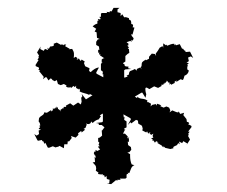

<svg xmlns="http://www.w3.org/2000/svg" viewBox="-20 -731 577 487"><path d="M262 -264 251 -265 257 -266 258 -275 251 -277 250 -285 246 -281 244 -287 240 -286Q241 -286 241 -289Q236 -288 233 -289Q230 -289 229 -290Q228 -291 230 -293L223 -298L224 -303Q224 -309 221.5 -312Q219 -315 215 -319L221 -320L220 -333L223 -330L222 -337L221 -336L218 -342Q218 -344 219.5 -346Q221 -348 223 -346L222 -351L227 -348L234 -352Q229 -357 229 -359Q229 -360 233 -360L230 -364L232 -369L229 -372V-381L233 -382L239 -387L238 -400H239L245 -408L238 -414H231L230 -418L223 -419L239 -421L241 -423V-441L240 -443L233 -438L236 -436L230 -428Q223 -427 215 -419L211 -423L210 -419Q205 -414 198 -418L200 -415L197 -407L192 -404L196 -402L187 -395L186 -399L178 -393L179 -389L172 -382L160 -386L162 -381L155 -372L152 -373L151 -365H143L142 -355L131 -361Q129 -359 126 -358.5Q123 -358 121 -357L114 -360L104 -356L101 -357L95 -369L93 -366L89 -374L88 -372L86 -376L77 -374L75 -375L67 -391L73 -387L79 -391L78 -400L84 -402L78 -404L82 -409L79 -412H82Q82 -419 78 -423L79 -431Q81 -435 86.5 -438Q92 -441 92 -446L99 -445L110 -452L109 -448L115 -452L113 -455L120 -456L123 -461L124 -456L127 -460V-454H129L135 -448L133 -452L140 -457V-454L142 -460H148L147 -463L158 -469L166 -463L178 -471L185 -466L187 -473L186 -483L189 -487L187 -493L198 -479L214 -489H215L207 -493V-490Q201 -493 194.5 -494.5Q188 -496 182 -499L183 -503L180 -507V-504L173 -508V-514L170 -510L166 -513L161 -508L159 -511L158 -508L154 -511V-508L147 -512L149 -514L142 -518L134 -515L127 -518L124 -528L119 -525L113 -528Q111 -532 108 -532L103 -527L98 -535H95L89 -530L91 -536L79 -551L82 -553L77 -554Q79 -556 79 -557Q79 -559 78 -560L71 -563L70 -566L78 -579H75L79 -586H77L79 -590L74 -598L83 -613L82 -608L83 -606L91 -602L94 -607L102 -604L100 -610L104 -607L107 -613Q110 -613 114 -614Q118 -615 116 -620L124 -623L135 -617L137 -619L141 -616L142 -618H148L145 -614L157 -607L154 -606L163 -607Q167 -601 167.5 -596Q168 -591 167 -584L172 -587L177 -583L174 -581L177 -580L180 -583Q181 -581 183 -578Q185 -575 187 -580L195 -575L193 -571L196 -563L207 -558L206 -551L210 -548Q221 -559 231 -560L224 -547L225 -544L242 -535V-543L240 -542L241 -549L236 -553V-569L241 -574L238 -572V-580L242 -583H245L236 -589H234Q234 -590 234.5 -590.5Q235 -591 235 -592Q235 -593 231 -593L232 -598L229 -597V-605L232 -604L231 -613L224 -617V-625L228 -631L233 -632L226 -635L225 -649L220 -651L224 -658L215 -664Q221 -670 227 -671V-678L230 -679L228 -683L232 -682H233Q235 -682 235 -683Q235 -685 233.5 -686Q232 -687 231 -688L234 -687Q235 -687 233.5 -688Q232 -689 233 -689L236 -688V-696L238 -698H252L250 -701L259 -700L258 -703L263 -702L268 -711H283L278 -707V-700L286 -698V-690L290 -695L295 -687Q298 -688 301 -687Q304 -686 307 -685Q307 -680 310 -680Q313 -680 313 -670Q317 -670 317.5 -667Q318 -664 316 -662L321 -661L316 -643L313 -645L314 -640L319 -634L317 -628L313 -630L314 -625L309 -628L310 -627L301 -624L306 -620L305 -615L303 -616V-615L307 -611L304 -607H307L308 -597Q304 -595 298 -589V-575L292 -571L293 -569Q296 -569 296 -566Q296 -563 300 -562.5Q304 -562 306 -562L305 -558L313 -556L298 -555L295 -553V-535L296 -534L304 -537L301 -539L307 -542Q307 -550 312 -551.5Q317 -553 322 -556Q323 -555 325 -553.5Q327 -552 328 -552Q327 -553 327 -554V-556L336 -560L339 -555L337 -561L339 -563Q339 -571 341 -573.5Q343 -576 350 -580V-578L358 -582V-587L365 -595L373 -594L376 -589L375 -595Q378 -599 380.5 -602.5Q383 -606 385 -610L392 -614L394 -610V-621L401 -616L402 -618L404 -615Q409 -617 413 -618.5Q417 -620 422 -620L423 -616L426 -619V-616L436 -619L442 -607L444 -608L448 -602L449 -604L451 -599L462 -600L470 -584L464 -588L457 -585L459 -576L453 -572L459 -571L455 -567L457 -563H455V-555L459 -552Q457 -542 448 -539Q446 -531 444 -528L438 -530L427 -523L428 -527L422 -523L424 -521L414 -516L413 -519L410 -516V-522L408 -521L403 -527V-525L397 -518V-522L394 -516H389L390 -513L381 -508L371 -512L359 -505L352 -509L349 -508Q348 -501 351 -492L349 -483L341 -496H339L322 -486L328 -482V-486Q333 -481 340.5 -480.5Q348 -480 354 -476L353 -472H356L363 -468L362 -461L366 -465L375 -467L378 -463V-468Q386 -466 389 -463L386 -462L395 -458L402 -461L409 -458L412 -451L410 -446L417 -451Q419 -450 426.5 -447Q434 -444 433 -449L437 -442L447 -445L445 -439L453 -429L454 -422L458 -421L460 -418L457 -416L465 -412L466 -409L457 -397H461L457 -391L459 -390L457 -386L462 -377L453 -363L455 -367L445 -373L442 -368L434 -372L436 -365L432 -368L429 -363Q427 -362 422.5 -360Q418 -358 420 -355L412 -353L399 -356L395 -360L394 -357L390 -362L378 -369L382 -370L376 -373L373 -369L369 -375L368 -374Q367 -373 367 -373V-378L363 -380L369 -382L367 -386L369 -392L364 -389L359 -392L362 -394L359 -395L356 -392L353 -398L351 -395L341 -400L342 -405L340 -412Q334 -416 332 -416.5Q330 -417 330 -425L325 -427L313 -418L311 -421L304 -414L312 -428L311 -431L293 -441L294 -433L296 -435L295 -427L301 -423V-408L295 -405V-402L298 -404L292 -392H297L304 -385L303 -380L306 -382H308L304 -378L307 -380V-371L304 -372L305 -363L312 -358L313 -351L308 -345L303 -344L310 -340V-336Q310 -323 314 -314L321 -312Q315 -310 312.5 -303.5Q310 -297 308 -292L304 -293V-292L306 -289L302 -290Q302 -289 301.5 -288.5Q301 -288 301 -287V-280L298 -278H284L286 -275H277L279 -273L274 -274Z"/></svg>

Font: ErikasBuero
Style: Regular
Weight: 400
Designer: Peter Wiegel
Foundry: Peter Wiegel
Version: Version 1.006